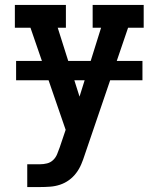

<svg xmlns="http://www.w3.org/2000/svg" viewBox="-20 -550 640 775"><path d="M90 205V113H142Q156 113 170 109.5Q184 106 194.5 96Q205 86 210.5 72.5Q216 59 221 45L245 -26L103 -438H40V-530H246V-438H213L301 -160L388 -438H354V-530H560V-438H497L322 75Q316 94 308 113Q300 132 287.5 148.5Q275 165 258.5 177Q242 189 222.5 195.5Q203 202 182.5 203.5Q162 205 142 205ZM45 -226V-304H555V-226Z"/></svg>

Font: Iosevka Slab Semibold Extended
Style: Regular
Weight: 600
Width: 7
Monospace: yes
Designer: Belleve Invis
Foundry: Belleve Invis
Version: Version 11.1.0; ttfautohint (v1.8.3)